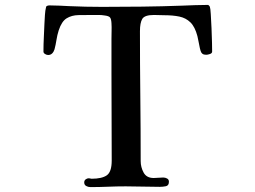

<svg xmlns="http://www.w3.org/2000/svg" viewBox="-20 -757 1040 782"><path d="M844 -547Q844 -540 835 -537Q826 -534 821 -534Q814 -534 809 -535.5Q804 -537 800 -543Q797 -548 794 -561Q791 -574 788.5 -588.5Q786 -603 784 -610Q774 -648 755.5 -666Q737 -684 710.5 -689.5Q684 -695 649 -695Q639 -695 628.5 -695.5Q618 -696 607 -696Q569 -696 559.5 -680Q550 -664 550 -630Q550 -498 551.5 -365.5Q553 -233 553 -101Q553 -76 565 -54Q577 -32 606 -32Q616 -32 625.5 -33Q635 -34 645 -34Q653 -34 660.5 -30Q668 -26 668 -17Q668 -1 655.5 1.5Q643 4 631 4Q596 4 561.5 3Q527 2 492 2Q455 2 419.5 3.5Q384 5 348 5Q339 5 331 0.5Q323 -4 323 -14Q323 -22 329 -26.5Q335 -31 342 -31Q345 -31 347.5 -30Q350 -29 353 -29Q395 -29 415 -43Q435 -57 435 -103Q435 -192 434.5 -281.5Q434 -371 434 -461V-599Q434 -615 434.5 -631Q435 -647 434 -663Q433 -680 428 -686Q423 -692 406 -694Q394 -696 382.5 -696Q371 -696 359 -696Q327 -696 299.5 -695.5Q272 -695 251.5 -682.5Q231 -670 219 -633Q213 -614 210 -594.5Q207 -575 202 -556Q199 -546 192.5 -539.5Q186 -533 176 -533Q170 -533 163.5 -537Q157 -541 157 -547Q157 -576 158.5 -604.5Q160 -633 161 -661Q162 -678 163 -696Q164 -714 168 -730Q172 -735 182 -735Q202 -735 222 -734Q242 -733 262 -732Q328 -729 396 -729Q477 -729 558.5 -730Q640 -731 722 -734Q748 -735 774.5 -736Q801 -737 828 -737Q834 -733 835 -728Q837 -724 838.5 -699Q840 -674 841.5 -642Q843 -610 843.5 -583Q844 -556 844 -547Z"/></svg>

Font: Kaisei Tokumin Medium
Style: Regular
Weight: 500
Designer: Font-Kai, 金井和夫
Foundry: KAZUO KANAI
Version: Version 5.003